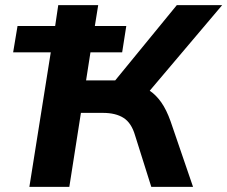

<svg xmlns="http://www.w3.org/2000/svg" viewBox="-20 -725 882 745"><path d="M94 0 177 -522H31L48 -624H194L206 -705H361L348 -624H470L454 -522H331L314 -413H427L666 -705H842L561 -373Q586 -356 606 -327.5Q626 -299 642 -254L729 0H567L504 -200Q490 -248 459.5 -267.5Q429 -287 379 -287H294L249 0Z"/></svg>

Font: Winston
Style: Bold Italic
Weight: 700
Italic angle: -9°
Designer: Original fonts by Vernon Adams / Changes by Cristiano Sobral
Foundry: Original fonts by Vernon Adams / Changes by Cristiano Sobral
Version: Version 2.503;July 17, 2020;FontCreator 13.0.0.2655 64-bit